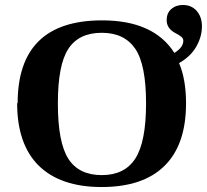

<svg xmlns="http://www.w3.org/2000/svg" viewBox="-20 -743 833 773"><path d="M49 -328 51 -327Q51 -661 391 -661Q599 -661 682 -530Q718 -552 718 -579Q718 -588 711 -594Q702 -602 684 -611Q651 -629 651 -662Q651 -690 669 -706Q688 -723 716 -723Q751 -723 772 -699Q793 -675 793 -637Q793 -595 770 -555Q748 -516 701 -489Q729 -423 729 -327Q729 -160 642 -75Q556 10 389 10Q224 10 136 -76Q49 -162 49 -328ZM213 -327V-326Q213 -170 255 -104Q297 -38 390 -38Q482 -38 525 -105Q568 -172 568 -327Q568 -482 525 -546Q481 -611 390 -611Q297 -611 255 -546Q213 -482 213 -327Z"/></svg>

Font: Libra Serif Modern
Style: Bold
Weight: 700
Designer: Stefan Peev, Context Ltd
Foundry: Ascender Corporation
Version: Version 1.000